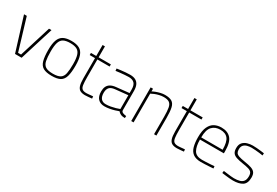

<svg xmlns="http://www.w3.org/2000/svg" viewBox="50 -1561 3565 2470"><g transform="rotate(30 1832.5 -326.5)"><path d="M186 0 31 -500H72L213 -32H257L402 -500H439L284 0Z M733 9Q651 9 607 -16Q563 -41 546.5 -100Q530 -159 530 -259Q530 -352 550 -406.5Q570 -461 614.5 -485Q659 -509 733 -509Q807 -509 851.5 -485Q896 -461 916 -406.5Q936 -352 936 -259Q936 -159 919.5 -100Q903 -41 859.5 -16Q816 9 733 9ZM733 -23Q807 -23 842.5 -46Q878 -69 888.5 -121Q899 -173 899 -259Q899 -343 884 -390.5Q869 -438 833 -457.5Q797 -477 733 -477Q669 -477 633 -457.5Q597 -438 582 -390.5Q567 -343 567 -259Q567 -173 577.5 -121Q588 -69 623.5 -46Q659 -23 733 -23Z M1231 10Q1186 10 1158 -4.5Q1130 -19 1117 -57.5Q1104 -96 1104 -168V-468H1025V-500H1104V-663H1139V-500H1321V-468H1139V-206Q1139 -132 1145 -92Q1151 -52 1171 -37Q1191 -22 1231 -22Q1241 -22 1258.5 -23.5Q1276 -25 1295 -27Q1314 -29 1329 -30L1332 2Q1311 4 1281 7Q1251 10 1231 10Z M1517 9Q1456 9 1421 -27.5Q1386 -64 1386 -137Q1386 -180 1400 -210Q1414 -240 1444.5 -258Q1475 -276 1524 -281L1714 -301V-353Q1714 -418 1686 -446.5Q1658 -475 1603 -475Q1577 -475 1542 -472Q1507 -469 1473 -465.5Q1439 -462 1414 -458L1411 -491Q1435 -495 1469 -499Q1503 -503 1538.5 -506Q1574 -509 1603 -509Q1654 -509 1686 -491.5Q1718 -474 1733.5 -439.5Q1749 -405 1749 -353V-65Q1751 -43 1774.5 -34Q1798 -25 1824 -23L1822 8Q1805 8 1789 5.5Q1773 3 1759 -3Q1747 -8 1737 -16Q1727 -24 1719 -34Q1697 -25 1663.5 -15Q1630 -5 1592 2Q1554 9 1517 9ZM1518 -23Q1553 -23 1589.5 -29.5Q1626 -36 1659 -45.5Q1692 -55 1714 -64V-269L1528 -250Q1470 -244 1446.5 -216.5Q1423 -189 1423 -137Q1423 -82 1447.5 -52.5Q1472 -23 1518 -23Z M1912 0V-500H1947V-460Q1966 -471 1995 -482Q2024 -493 2057.5 -501Q2091 -509 2122 -509Q2190 -509 2225.5 -487Q2261 -465 2273.5 -411Q2286 -357 2286 -260V0H2251V-258Q2251 -343 2242 -390.5Q2233 -438 2205.5 -457.5Q2178 -477 2122 -477Q2090 -477 2056.5 -469Q2023 -461 1994.5 -449.5Q1966 -438 1947 -427V0Z M2595 10Q2550 10 2522 -4.5Q2494 -19 2481 -57.5Q2468 -96 2468 -168V-468H2389V-500H2468V-663H2503V-500H2685V-468H2503V-206Q2503 -132 2509 -92Q2515 -52 2535 -37Q2555 -22 2595 -22Q2605 -22 2622.5 -23.5Q2640 -25 2659 -27Q2678 -29 2693 -30L2696 2Q2675 4 2645 7Q2615 10 2595 10Z M2948 9Q2874 8 2833 -22.5Q2792 -53 2776 -111Q2760 -169 2760 -250Q2760 -349 2787 -405.5Q2814 -462 2859.5 -485.5Q2905 -509 2962 -509Q3054 -509 3103 -454Q3152 -399 3152 -269V-236H2797Q2797 -133 2829.5 -78Q2862 -23 2949 -23Q2975 -23 3008 -24.5Q3041 -26 3074 -28Q3107 -30 3131 -32L3133 0Q3109 2 3076 4Q3043 6 3009 7.5Q2975 9 2948 9ZM2797 -268H3115Q3115 -383 3077.5 -430Q3040 -477 2962 -477Q2887 -477 2842 -429.5Q2797 -382 2797 -268Z M3426 9Q3405 9 3375 6.5Q3345 4 3314.5 0Q3284 -4 3261 -7L3265 -40Q3288 -37 3318 -33Q3348 -29 3377 -26Q3406 -23 3424 -23Q3471 -23 3506 -32.5Q3541 -42 3560 -67.5Q3579 -93 3579 -141Q3579 -177 3565 -196.5Q3551 -216 3517.5 -226Q3484 -236 3424 -245Q3366 -254 3328.5 -266.5Q3291 -279 3273 -304Q3255 -329 3255 -375Q3255 -428 3281 -457Q3307 -486 3346.5 -497.5Q3386 -509 3426 -509Q3454 -509 3486 -506.5Q3518 -504 3548 -500.5Q3578 -497 3598 -494L3596 -461Q3574 -465 3544 -468.5Q3514 -472 3482.5 -474.5Q3451 -477 3426 -477Q3394 -477 3363 -469Q3332 -461 3312 -439.5Q3292 -418 3292 -377Q3292 -346 3303.5 -327.5Q3315 -309 3346 -298Q3377 -287 3434 -278Q3500 -268 3540 -254.5Q3580 -241 3598 -216Q3616 -191 3616 -144Q3616 -56 3565.5 -23.5Q3515 9 3426 9Z"/></g></svg>

Font: TitilliumWeb ExtraLight
Style: Regular
Weight: 400
Designer: Mohamed Gaber, Accademia di Belle Arti di Urbino and others
Foundry: Kief Type Foundry, Accademia di Belle Arti di Urbino and others
Version: Version 3.000; ttfautohint (v1.8.2)